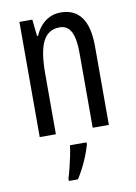

<svg xmlns="http://www.w3.org/2000/svg" viewBox="-86 -603 624 880"><g transform="rotate(-10 225.5 -162.5)"><path d="M258.3 -545.9Q321.8 -545.9 354.5 -501.5Q387.2 -457 387.2 -365.2V0H312V-350.1Q312 -415 295.2 -447.3Q278.3 -479.5 242.2 -479.5Q189.5 -479.5 165 -432.6Q140.6 -385.7 140.6 -282.2V0H65.4V-536.1H125.5L133.8 -458.5H138.7Q149.9 -485.4 167.5 -504.9Q185.1 -524.4 208 -535.2Q231 -545.9 258.3 -545.9ZM272.5 61V70.8Q265.6 95.2 254.9 122.3Q244.1 149.4 231 175Q217.8 200.7 204.1 221.2H162.1V210Q168 191.9 174.8 164.6Q181.6 137.2 187.5 109.1Q193.4 81.1 195.3 61Z"/></g></svg>

Font: Open Sans Condensed
Style: Regular
Weight: 400
Width: 3
Designer: Monotype Design Team
Foundry: Monotype Imaging Inc.
Version: Version 3.000